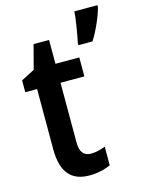

<svg xmlns="http://www.w3.org/2000/svg" viewBox="-116 -896 686 910"><g transform="rotate(-15 226.5 -441.0)"><path d="M453 -816V-826H340C338 -789 324 -709 317 -678V-666H386C413 -708 441 -771 453 -816ZM243 -154C206 -154 189 -177 189 -223V-516H306V-609H189V-726H113L82 -608L16 -574V-516H74V-221C74 -105 122 -56 209 -56C248 -56 286 -65 313 -78V-169C288 -160 265 -154 243 -154Z"/></g></svg>

Font: Noto Sans Malayalam UI Condensed SemiBold
Style: Regular
Weight: 600
Width: 3
Designer: Jelle Bosma - Monotype Design Team
Foundry: Monotype Imaging Inc.
Version: Version 2.104